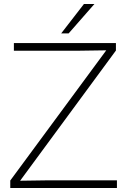

<svg xmlns="http://www.w3.org/2000/svg" viewBox="-20 -934 632 954"><path d="M31 0H561V-38H216L80 -36L556 -683V-720H49V-682H372L508 -684L31 -37ZM284 -768H321L449 -914H397Z"/></svg>

Font: Aspekta 150
Style: Regular
Weight: 150
Designer: Ivo Dolenc
Version: Version 2.000